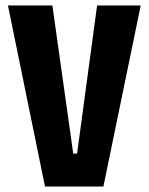

<svg xmlns="http://www.w3.org/2000/svg" viewBox="-20 -680 542 700"><path d="M144 0 9 -660H171L247 -120H261L334 -660H493L357 0Z"/></svg>

Font: Bricolage Grotesque 12pt Condensed ExtraBold
Style: Regular
Weight: 800
Width: 3
Designer: Mathieu Triay
Foundry: Atelier Triay
Version: Version 1.001; ttfautohint (v1.8.4.7-5d5b);gftools[0.9.33.de